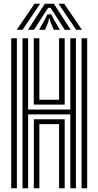

<svg xmlns="http://www.w3.org/2000/svg" viewBox="-20 -1004 525 1024"><path d="M100 0V-800H130V-420H355V-800H385V0H355V-394H130V0ZM160.5 0V-368H325V0H295V-342H190V0ZM40 0V-800H70V0ZM415 0V-800H445V0ZM160 -446V-800H190V-472H295V-800H325V-446ZM69.2 -845 164.2 -984H194.2L100.2 -845ZM129.2 -845 219.2 -984H267.2L357.2 -845H325.2L273.5 -926L249.2 -962.5H237.2L213 -925.8L161.2 -845ZM188.2 -845 219.8 -900.8 233.2 -927.5H253.2L267 -900.8L299.2 -845H267.2L249.8 -884.5L245.2 -905.2H241.2L237 -884.5L220.2 -845ZM386.2 -845 292.2 -984H322.2L417.2 -845Z"/></svg>

Font: Big Shoulders Inline Display Thin Black
Style: Regular
Weight: 900
Version: Version 2.002